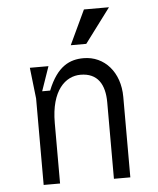

<svg xmlns="http://www.w3.org/2000/svg" viewBox="-54 -816 708 863"><g transform="rotate(-5 300.0 -385.0)"><path d="M92 -530 108 -390V0H182V-273C182 -420 248 -479 316 -479C393 -479 425 -426 425 -345V0H499V-363C499 -475 430 -552 336 -552C275 -552 217 -528 174 -420H138L176 -530ZM357 -770 284 -615H354L470 -770Z"/></g></svg>

Font: Fliege Mono Light
Style: Regular
Weight: 300
Version: Version 0.020;Glyphs 3.3 (3306)